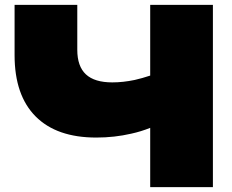

<svg xmlns="http://www.w3.org/2000/svg" viewBox="-20 -770 956 790"><path d="M376 -204Q213 -204 126.5 -291Q40 -378 40 -543V-750H298V-565Q298 -497 333.5 -464Q369 -431 442 -431Q486 -431 534 -441Q565 -448 598 -459V-750H856V0H598V-244Q561 -229 520 -220Q451 -204 376 -204Z"/></svg>

Font: Bounded
Style: Regular
Weight: 900
Designer: Vlad Churkin
Version: Version 1.0